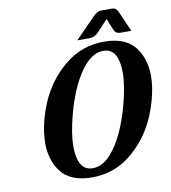

<svg xmlns="http://www.w3.org/2000/svg" viewBox="-98 -1010 982 1104"><g transform="rotate(-10 392.5 -458.0)"><path d="M566.9 -926.3Q566.9 -926.3 632.3 -926.3Q654.3 -926.3 665 -902.3L718.3 -781.2H654.3Q627 -781.2 617.2 -805.7Q617.2 -805.7 589.8 -872.6L527.3 -805.7Q504.4 -781.2 476.6 -781.2H402.8L521 -901.9Q544.9 -926.3 566.9 -926.3ZM471.2 -98.6Q550.3 -188.5 598.6 -368.7Q627.9 -478 627.9 -554.2Q627.9 -603.5 615.7 -638.7Q595.7 -695.8 538.8 -695.8Q481.9 -695.8 431.2 -638.7Q352.1 -548.8 303.7 -368.7Q274.4 -259.3 274.4 -183.1Q274.4 -133.8 286.6 -98.6Q306.6 -41.5 363.8 -41.5Q420.9 -41.5 471.2 -98.6ZM165 -69.3Q118.2 -135.7 118.2 -231.4Q118.2 -293.9 138.2 -368.7Q189 -558.1 325.7 -668Q423.3 -747.1 552.7 -747.1Q682.1 -747.1 737.8 -668Q784.7 -601.6 784.7 -506.3Q784.7 -443.8 764.2 -368.7Q713.4 -179.2 577.1 -69.3Q479.5 9.8 350.1 9.8Q220.7 9.8 165 -69.3Z"/></g></svg>

Font: Cursive Sans
Style: Bold
Weight: 700
Italic angle: -15°
Designer: Wojciech Kalinowski "wmk69" (wmk69@o2.pl)
Foundry: Wojciech Kalinowski "wmk69" (wmk69@o2.pl)
Version: Wersja 3.1.0; 2022-02-18